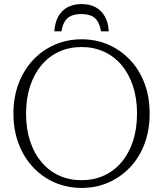

<svg xmlns="http://www.w3.org/2000/svg" viewBox="-20 -913 801 943"><path d="M381 -893Q341 -893 312 -877.5Q283 -862 266.5 -832.5Q250 -803 247 -759H282Q287 -789 298.5 -808Q310 -827 330.5 -835.5Q351 -844 379 -844Q408 -844 428 -835.5Q448 -827 459.5 -808Q471 -789 476 -759H514Q512 -803 494.5 -833Q477 -863 448.5 -878Q420 -893 381 -893ZM381 10Q310 10 249 -16.5Q188 -43 142.5 -91.5Q97 -140 71.5 -207Q46 -274 46 -355Q46 -436 71.5 -503Q97 -570 142.5 -618.5Q188 -667 249 -693.5Q310 -720 381 -720Q452 -720 512.5 -693.5Q573 -667 619 -618.5Q665 -570 690 -503Q715 -436 715 -355Q715 -274 690 -207Q665 -140 619 -91.5Q573 -43 512.5 -16.5Q452 10 381 10ZM380 -28Q440 -28 490 -50.5Q540 -73 576.5 -116Q613 -159 633 -219.5Q653 -280 653 -355Q653 -430 633 -490.5Q613 -551 576.5 -594Q540 -637 490 -659.5Q440 -682 380 -682Q321 -682 271 -659.5Q221 -637 184.5 -594Q148 -551 128 -490.5Q108 -430 108 -355Q108 -280 128 -219.5Q148 -159 184.5 -116Q221 -73 271 -50.5Q321 -28 380 -28Z"/></svg>

Font: Roboto Serif 36pt ExtraLight
Style: Regular
Weight: 250
Designer: Greg Gazdowicz
Foundry: Commercial Type
Version: Version 1.008